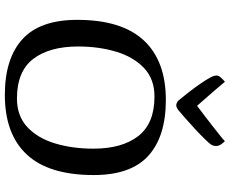

<svg xmlns="http://www.w3.org/2000/svg" viewBox="-98 -838 949 793"><g transform="rotate(90 376.5 -441.5)"><path d="M372 13Q222 13 142 -59.5Q62 -132 62 -286Q62 -470 147 -561Q232 -652 393 -652Q543 -652 623 -580Q703 -508 703 -354Q703 -169 618.5 -78Q534 13 372 13ZM387 -37Q459 -37 505 -80Q551 -123 572.5 -195Q594 -267 594 -353Q594 -471 542 -538Q490 -605 379 -605Q306 -605 260.5 -561.5Q215 -518 193.5 -446.5Q172 -375 172 -290Q172 -171 223.5 -104Q275 -37 387 -37ZM415 -695Q406 -695 396 -703Q380 -722 361 -746.5Q342 -771 325.5 -795Q309 -819 301 -834Q292 -849 292 -862Q292 -870 301 -880Q310 -890 318 -896Q320 -893 331 -880Q342 -867 357.5 -849Q373 -831 389 -813Q405 -795 417 -781Q436 -795 460 -813.5Q484 -832 506.5 -849.5Q529 -867 545 -880Q561 -893 563 -896Q570 -889 576.5 -879.5Q583 -870 583 -859Q583 -847 576 -837Q571 -830 552.5 -811Q534 -792 510 -770Q486 -748 465 -729.5Q444 -711 434 -703Q423 -695 415 -695Z"/></g></svg>

Font: BriemHand
Style: Regular
Weight: 400
Designer: Gunnlaugur SE Briem, Eben Sorkin
Foundry: Sorkin Type
Version: Version 1.001; ttfautohint (v1.8.4.7-5d5b)